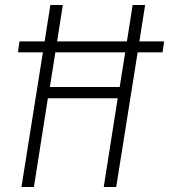

<svg xmlns="http://www.w3.org/2000/svg" viewBox="-20 -750 678 770"><path d="M539 -584H638L632 -540H532L446 0H396L452 -356H172L116 0H66L152 -540H52L58 -584H159L182 -730H232L209 -584H489L512 -730H562ZM180 -401H460L482 -540H202Z"/></svg>

Font: JetBrains Mono Extra Light
Style: Italic
Weight: 200
Italic angle: -9°
Monospace: yes
Designer: Philipp Nurullin, Konstantin Bulenkov
Foundry: JetBrains
Version: 2.002